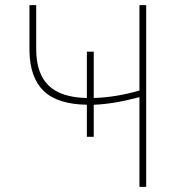

<svg xmlns="http://www.w3.org/2000/svg" viewBox="-20 -731 687 751"><path d="M121.6 -710.9V-537.1Q122.1 -442.9 170.4 -396.2Q218.8 -349.6 319.8 -347.7V-528.8H346.7V-347.7Q436 -350.6 525.4 -377V-710.9H551.8V0H525.4V-351.1Q423.3 -323.7 346.7 -321.3V-195.8H319.8V-321.3Q205.1 -323.2 151.1 -375Q97.2 -426.8 95.2 -531.2V-710.9Z"/></svg>

Font: Roboto Thin
Style: Regular
Weight: 250
Designer: Google
Version: Version 2.134; 2016